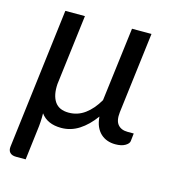

<svg xmlns="http://www.w3.org/2000/svg" viewBox="-103 -591 760 847"><g transform="rotate(15 277.0 -167.0)"><path d="M180.5 -506.5 141 -186Q137.5 -134.5 157 -105.5Q176.5 -76.5 221 -76.5Q262 -76.5 295 -100.8Q328 -125 353.5 -169L395.5 -506.5H484.5L439 -137Q434.5 -98 449.8 -80Q465 -62 494.5 -62H522.5L518.5 -26Q517 -14.5 500.5 -4.8Q484 5 455.5 5Q436 5 419 -1Q402 -7 388.8 -19.2Q375.5 -31.5 367.2 -50.2Q359 -69 357 -95Q325 -51 287.5 -27Q250 -3 206.5 -3Q143 -3 113 -44.5Q113.5 -25 112.2 -5.2Q111 14.5 108.5 32L91.5 171.5H47.5Q28.5 171.5 19.2 161.5Q10 151.5 12.5 133.5L91 -506.5Z"/></g></svg>

Font: Lato
Style: Italic
Weight: 400
Italic angle: -7°
Designer: Lukasz Dziedzic
Foundry: tyPoland Lukasz Dziedzic
Version: Version 2.007; 2014-02-27